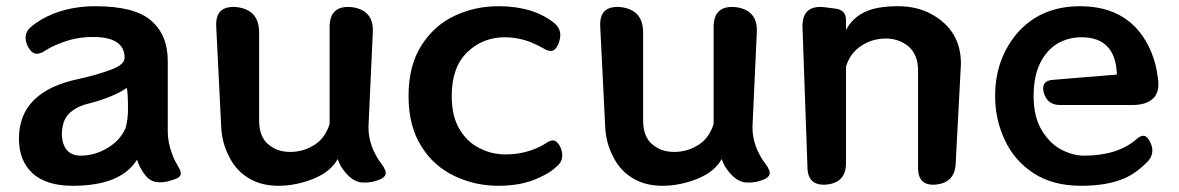

<svg xmlns="http://www.w3.org/2000/svg" viewBox="-20 -587 3794 618"><path d="M214 11Q128 11 84 -30Q41 -70 41 -141Q41 -293 234 -333Q293 -346 338 -363Q381 -379 381 -401Q381 -468 279 -468Q222 -468 172 -447Q145 -437 124 -423Q107 -412 94 -414.5Q81 -417 71 -435Q61 -453 62.5 -470Q64 -487 79 -500Q110 -526 152 -543Q214 -567 287 -567Q413 -567 466 -521Q520 -475 520 -391V-164Q520 -127 535 -89Q538 -79 543 -70Q548 -61 553 -52Q564 -35 561.5 -25Q559 -15 539 -9L530 -6Q506 2 484 -1Q462 -4 447 -24Q430 -45 421 -73Q369 11 214 11ZM240 -86Q284 -86 325 -110Q366 -134 384 -174Q392 -202 392 -236Q392 -289 388 -304Q343 -273 259 -252Q222 -242 200.5 -219.5Q179 -197 179 -151Q184 -86 240 -86Z M876 11Q819 11 778 -15Q738 -40 717 -84Q695 -125 692 -178L676 -501Q672 -571 743 -564Q814 -555 814 -483V-201Q814 -147 843 -123Q871 -98 914 -98Q956 -98 991 -120Q1026 -141 1041 -188V-500Q1041 -571 1112 -564Q1183 -555 1180 -484L1166 -178Q1166 -114 1209 -58Q1224 -38 1221 -26Q1218 -14 1194 -6Q1170 2 1147 0.5Q1124 -1 1105 -18Q1077 -44 1067 -75Q1045 -35 990 -12Q933 11 876 11Z M1585 11Q1509 11 1444 -20Q1376 -52 1337 -115Q1295 -180 1295 -278Q1295 -375 1336 -440Q1377 -505 1443 -536Q1508 -567 1585 -567Q1697 -567 1765 -512Q1781 -498 1783 -481Q1785 -464 1777 -445Q1769 -426 1757 -423.5Q1745 -421 1728 -432Q1719 -437 1709.5 -441.5Q1700 -446 1689 -451Q1647 -467 1604 -467Q1534 -467 1484 -419Q1434 -371 1434 -278Q1434 -214 1458 -173Q1483 -130 1522 -111Q1561 -90 1607 -90Q1655 -90 1697 -106Q1719 -114 1737 -126Q1753 -137 1763.5 -134.5Q1774 -132 1783 -115Q1791 -98 1789.5 -81.5Q1788 -65 1773 -52Q1751 -31 1717 -16Q1662 11 1585 11Z M2112 11Q2055 11 2014 -15Q1974 -40 1953 -84Q1931 -125 1928 -178L1912 -501Q1908 -571 1979 -564Q2050 -555 2050 -483V-201Q2050 -147 2079 -123Q2107 -98 2150 -98Q2192 -98 2227 -120Q2262 -141 2277 -188V-500Q2277 -571 2348 -564Q2419 -555 2416 -484L2402 -178Q2402 -114 2445 -58Q2460 -38 2457 -26Q2454 -14 2430 -6Q2406 2 2383 0.5Q2360 -1 2341 -18Q2313 -44 2303 -75Q2281 -35 2226 -12Q2169 11 2112 11Z M2935 -360Q2935 -410 2905 -437Q2874 -463 2831 -463Q2788 -463 2753 -440Q2717 -417 2703 -373V-61Q2703 0 2642 7Q2580 13 2579 -48L2563 -501Q2562 -571 2632 -564L2671 -559Q2703 -554 2703 -523V-490Q2723 -529 2763 -548Q2801 -567 2871 -567Q2932 -567 2979 -541Q3073 -489 3073 -382L3056 -59Q3053 0 2994 7Q2935 13 2935 -46Z M3460 11Q3368 11 3306 -30Q3244 -71 3214 -137Q3183 -202 3183 -278Q3183 -360 3217 -425Q3251 -491 3311 -529Q3373 -567 3456 -567Q3623 -567 3685 -421Q3693 -402 3698.5 -381Q3704 -360 3707 -336Q3714 -292 3692 -270.5Q3670 -249 3625 -249H3392Q3351 -249 3340 -288Q3329 -327 3369 -330L3575 -347Q3571 -467 3461 -467Q3419 -467 3384 -447Q3349 -426 3328 -384Q3307 -342 3307 -277Q3307 -211 3333 -168Q3359 -125 3395 -106Q3433 -86 3469 -86Q3576 -86 3637 -138Q3651 -151 3661.5 -150Q3672 -149 3681 -132Q3700 -96 3675 -68Q3637 -29 3599 -13Q3544 11 3460 11Z"/></svg>

Font: s+UCsàWOS
Style: Regular
Weight: 400
Designer: FontworksQlS√∏0¬ü¬ôs√†OS¬àe[W\~√Ñ: ZERO[P0e√∂QI¬ä0¬ÉFSW0¬ò¬ëQ√°0R¬ûO0Little White Dog0YHv}N_0^_qMagmeta0v
Version: Version 1.000; 20230222